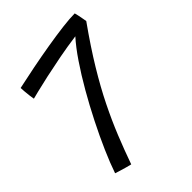

<svg xmlns="http://www.w3.org/2000/svg" viewBox="-197 -789 901 901"><g transform="rotate(-45 253.0 -339.0)"><path d="M143 5.5Q133 3.5 114.8 -1.8Q96.5 -7 80.2 -12Q64 -17 60 -18.5Q77 -68.5 104.5 -131.2Q132 -194 166 -261.2Q200 -328.5 237.2 -393.2Q274.5 -458 311.8 -513Q349 -568 382.5 -605Q323 -597 264.2 -585.8Q205.5 -574.5 156.5 -563.8Q107.5 -553 75.5 -545Q43.5 -537 38 -535.5Q36.5 -541.5 34.5 -558Q32.5 -574.5 31 -591.2Q29.5 -608 29.5 -615Q81.5 -626.5 142.2 -638.5Q203 -650.5 262.8 -660.5Q322.5 -670.5 373.5 -676.8Q424.5 -683 456.5 -683Q458.5 -677 461.2 -663.8Q464 -650.5 466.2 -637.8Q468.5 -625 469.5 -619.5Q398 -519 347.5 -435.5Q297 -352 260.8 -278.5Q224.5 -205 196.5 -135.8Q168.5 -66.5 143 5.5Z"/></g></svg>

Font: Grandstander Light
Style: Regular
Weight: 300
Designer: Tyler Finck
Foundry: Etcetera Type Co
Version: Version 1.200; ttfautohint (v1.8.3)